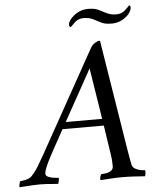

<svg xmlns="http://www.w3.org/2000/svg" viewBox="-109 -847 737 898"><g transform="rotate(-5 259.0 -398.5)"><path d="M338 -800Q355 -800 368 -797.5Q381 -795 397 -786Q413 -777 429.5 -770Q446 -763 468 -763Q493 -763 510 -779Q527 -795 531 -800Q537 -798 537 -790Q537 -780 531.5 -770.5Q526 -761 519 -754Q501 -737 482.5 -729.5Q464 -722 443 -722Q426 -722 413 -724.5Q400 -727 384 -736Q368 -745 352 -752Q336 -759 313 -759Q288 -759 271.5 -743Q255 -727 250 -722Q248 -723 245.5 -725Q243 -727 243 -732Q243 -743 249 -752Q255 -761 262 -768Q280 -785 298.5 -792.5Q317 -800 338 -800ZM333 -25Q359 -25 374 -33Q389 -41 389 -56Q389 -64 388.5 -77Q388 -90 386 -104L364 -250H170Q145 -205 126 -170Q107 -135 100 -122Q87 -97 79.5 -78.5Q72 -60 72 -49Q72 -39 85.5 -33.5Q99 -28 114 -26.5Q129 -25 132 -25Q134 -23 132 -12.5Q130 -2 128 3Q110 2 98.5 1Q87 0 74.5 -1Q62 -2 42 -2Q21 -2 7.5 -1Q-6 0 -19.5 1Q-33 2 -54 3Q-55 1 -53 -9.5Q-51 -20 -48 -25Q-40 -25 -21 -29.5Q-2 -34 7 -44Q25 -63 39 -86.5Q53 -110 68 -136L337 -619Q344 -631 357 -639Q370 -647 376 -647Q379 -647 381 -645L465 -123Q470 -95 473 -77.5Q476 -60 477 -57Q480 -43 493.5 -36Q507 -29 521 -27Q535 -25 538 -25Q540 -20 538.5 -9.5Q537 1 535 3Q508 1 483 -0.5Q458 -2 428 -2Q397 -2 378 -0.5Q359 1 327 3Q324 -1 326.5 -11Q329 -21 333 -25ZM188 -282H359L321 -522Z"/></g></svg>

Font: Amiri
Style: Italic
Weight: 400
Italic angle: 10°
Designer: Khaled Hosny
Version: Version 0.113